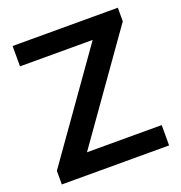

<svg xmlns="http://www.w3.org/2000/svg" viewBox="-133 -853 910 967"><g transform="rotate(-20 322.0 -370.0)"><path d="M34.5 0V-73L429.5 -631H40V-740H604V-667L209 -109H609.5V0Z"/></g></svg>

Font: Encode Sans Semi Expanded SemiBold
Style: Regular
Weight: 600
Width: 6
Designer: Multiple Designers
Foundry: Impallari Type
Version: Version 3.000; ttfautohint (v1.8.3) -l 8 -r 50 -G 200 -x 14 